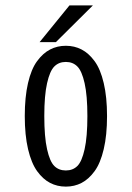

<svg xmlns="http://www.w3.org/2000/svg" viewBox="-20 -682 490 713"><path d="M127 -525.5 238 -662H325L187.5 -525.5ZM72 -251Q72 -321.5 84 -373.5Q96 -425.5 117.8 -455Q139.5 -484.5 166 -498.2Q192.5 -512 224.5 -512Q256.5 -512 283 -498.2Q309.5 -484.5 331.2 -455Q353 -425.5 365.2 -373.5Q377.5 -321.5 377.5 -251Q377.5 -180 365.2 -128Q353 -76 331.2 -46.2Q309.5 -16.5 283 -2.8Q256.5 11 224.5 11Q192.5 11 166 -2.8Q139.5 -16.5 118 -46.2Q96.5 -76 84.2 -128Q72 -180 72 -251ZM304.5 -251Q304.5 -327.5 294.2 -373Q284 -418.5 267.2 -435.2Q250.5 -452 224.5 -452Q198.5 -452 181.8 -435.2Q165 -418.5 154.8 -373Q144.5 -327.5 144.5 -251Q144.5 -173.5 154.8 -127.8Q165 -82 181.8 -65.5Q198.5 -49 224.5 -49Q250.5 -49 267.2 -65.5Q284 -82 294.2 -127.8Q304.5 -173.5 304.5 -251Z"/></svg>

Font: League Mono Condensed Light
Style: Regular
Weight: 300
Width: 1
Designer: Tyler Finck
Foundry: The League of Moveable Type / Tyler Finck
Version: Version 2.210